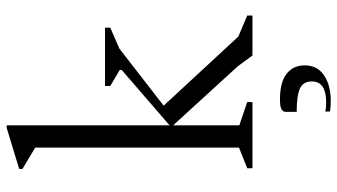

<svg xmlns="http://www.w3.org/2000/svg" viewBox="-242 -548 1029 586"><g transform="rotate(-90 273.0 -255.5)"><path d="M52 0V-16L115 -41V-663L50 -702V-712L175 -750H183V-253L352 -399V-405L303 -434V-450H481V-434L417 -406L243 -271L454 -43L518 -16V0H396L363 -45L183 -242V-40L254 -16V0ZM258 239Q251 239 241.5 238.5Q232 238 225 236V222Q232 224 240 224.5Q248 225 253 225Q317 225 317 181Q317 155 295.5 145Q274 135 224 135V102Q224 94 231.5 89Q239 84 262 84Q314 84 340 104Q366 124 366 160Q366 198 335.5 218.5Q305 239 258 239Z"/></g></svg>

Font: Spectral Light
Style: Regular
Weight: 300
Designer: Jean-Baptiste Levee
Foundry: Production Type
Version: Version 2.001